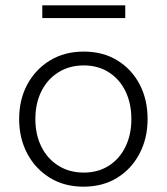

<svg xmlns="http://www.w3.org/2000/svg" viewBox="-20 -695 627 722"><path d="M294 7Q222 7 167.5 -26.5Q113 -60 82.5 -117.5Q52 -175 52 -247Q52 -321 83 -378Q114 -435 168.5 -468Q223 -501 295 -501Q367 -501 421 -468Q475 -435 505 -378Q535 -321 535 -247Q535 -175 504.5 -117Q474 -59 420 -26Q366 7 294 7ZM295 -46Q349 -46 389.5 -72Q430 -98 452 -143.5Q474 -189 474 -247Q474 -306 452 -351.5Q430 -397 389.5 -423Q349 -449 295 -449Q241 -449 199.5 -423Q158 -397 135.5 -351.5Q113 -306 113 -247Q113 -189 135.5 -143.5Q158 -98 199.5 -72Q241 -46 295 -46ZM139 -627V-675H451V-627Z"/></svg>

Font: REM ExtraLight
Style: Regular
Weight: 250
Designer: Octavio Pardo
Foundry: Ashler Design
Version: Version 1.005;gftools[0.9.28]